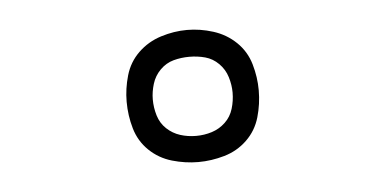

<svg xmlns="http://www.w3.org/2000/svg" viewBox="-29 -798 558 278"><g transform="rotate(-5 250.0 -659.0)"><path d="M250 -563Q231 -563 212 -568.5Q193 -574 179 -587.5Q165 -601 159.5 -620Q154 -639 154 -659Q154 -678 159.5 -697Q165 -716 179 -729.5Q193 -743 212 -749Q231 -755 250 -755Q269 -755 288 -749Q307 -743 321 -729.5Q335 -716 340.5 -697Q346 -678 346 -659Q346 -639 340.5 -620Q335 -601 321 -587.5Q307 -574 288 -568.5Q269 -563 250 -563ZM250 -601Q262 -601 273 -604.5Q284 -608 292.5 -616Q301 -624 304.5 -635.5Q308 -647 308 -659Q308 -670 304.5 -681.5Q301 -693 292.5 -701.5Q284 -710 273 -713Q262 -716 250 -716Q238 -716 227 -713Q216 -710 207.5 -701.5Q199 -693 195.5 -681.5Q192 -670 192 -659Q192 -647 195.5 -635.5Q199 -624 207.5 -616Q216 -608 227 -604.5Q238 -601 250 -601Z"/></g></svg>

Font: Iosevka Curly Extralight
Style: Regular
Weight: 200
Monospace: yes
Designer: Belleve Invis
Foundry: Belleve Invis
Version: Version 22.1.2; ttfautohint (v1.8.4)